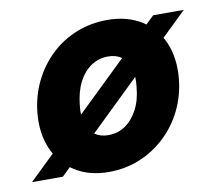

<svg xmlns="http://www.w3.org/2000/svg" viewBox="-83 -599 771 686"><g transform="rotate(-10 302.5 -256.0)"><path d="M-18 0 512 -512H623L94 0ZM259 12Q188 12 137 -20.5Q86 -53 61.5 -110Q37 -167 44 -240Q50 -301 75.5 -353Q101 -405 141.5 -443.5Q182 -482 234.5 -503Q287 -524 347 -524Q418 -524 469.5 -492.5Q521 -461 545.5 -404Q570 -347 563 -273Q557 -212 531.5 -160Q506 -108 465 -69.5Q424 -31 372 -9.5Q320 12 259 12ZM280 -118Q315 -118 342 -136.5Q369 -155 387 -189Q405 -223 409 -270Q414 -311 405 -339Q396 -367 376 -381Q356 -395 327 -395Q293 -395 265.5 -376.5Q238 -358 220.5 -324Q203 -290 198 -242Q193 -202 202 -174Q211 -146 231.5 -132Q252 -118 280 -118Z"/></g></svg>

Font: DM Sans 12pt Black
Style: Italic
Weight: 900
Italic angle: -10°
Version: Version 4.004;gftools[0.9.30]